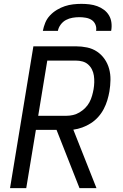

<svg xmlns="http://www.w3.org/2000/svg" viewBox="-20 -975 640 995"><path d="M32 0 153 -735H373Q403 -735 431.5 -729Q460 -723 483 -707.5Q506 -692 522 -669Q538 -646 545.5 -618.5Q553 -591 552.5 -561Q552 -531 547 -501Q543 -478 536 -455Q529 -432 517.5 -410Q506 -388 489 -369Q472 -350 451 -336.5Q430 -323 406.5 -314.5Q383 -306 360 -303L480 0H392L273 -302H166L116 0ZM178 -375H325Q342 -375 359 -379Q376 -383 392 -392.5Q408 -402 421.5 -415.5Q435 -429 443.5 -445Q452 -461 457 -478.5Q462 -496 465 -513Q468 -531 468.5 -548.5Q469 -566 466.5 -583Q464 -600 456.5 -615Q449 -630 436.5 -641Q424 -652 407.5 -656.5Q391 -661 373 -661H225ZM202 -815Q206 -836 214.5 -857Q223 -878 239 -895Q255 -912 275 -924Q295 -936 316 -943Q337 -950 359 -952.5Q381 -955 402 -955Q423 -955 444 -952.5Q465 -950 484 -943Q503 -936 519 -924Q535 -912 545 -895Q555 -878 557.5 -857Q560 -836 556 -815H478Q481 -832 474.5 -847.5Q468 -863 455 -871.5Q442 -880 425 -883Q408 -886 391 -886Q374 -886 356 -883Q338 -880 322 -871.5Q306 -863 294.5 -847.5Q283 -832 280 -815Z"/></svg>

Font: Iosevka Custom Oblique
Style: Regular
Weight: 400
Italic angle: -9°
Designer: Belleve Invis
Foundry: Belleve Invis
Version: Version 27.0.1